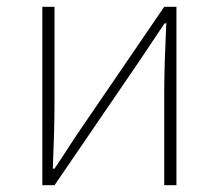

<svg xmlns="http://www.w3.org/2000/svg" viewBox="-20 -547 646 567"><path d="M105 0H141L389 -363L466 -478H471C468 -406 465 -337 465 -277V0H501V-527H465L217 -164C194 -131 164 -82 141 -49H136C139 -121 141 -189 141 -249V-527H105Z"/></svg>

Font: SSpoqa Han Sans Neo Thin
Style: Regular
Weight: 100
Designer: [Spoqa Han Sans Neo] Dong-huui Kim  Younghwa Kang  Yujin Lee  [Noto Sans] Ryoko NISHIZUKA  (kana & ideographs); Paul D. 
Foundry: Spoqa (http://www.spoqa-han-sans.com)
Version: Version 1.000